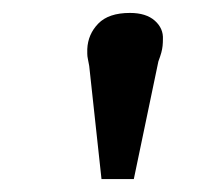

<svg xmlns="http://www.w3.org/2000/svg" viewBox="-20 -800 326 297"><path d="M187 -523H137L118 -698Q117 -704 116 -708.5Q115 -713 115 -717Q115 -721 115 -724Q116 -747 132 -763.5Q148 -780 181 -780Q206 -780 219.5 -768Q233 -756 232 -739Q232 -734 231.5 -729Q231 -724 229.5 -718.5Q228 -713 225 -705Z"/></svg>

Font: Literata 18pt
Style: Bold Italic
Weight: 700
Italic angle: -2°
Designer: Latin by Veronika Burian and Jose Scaglione. Greek by Irene Vlachou. Cyrillic by Vera Evstafieva
Foundry: TypeTogether
Version: Version 3.103;gftools[0.9.29]